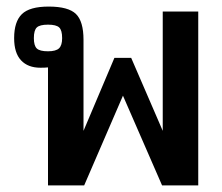

<svg xmlns="http://www.w3.org/2000/svg" viewBox="-20 -564 676 584"><path d="M126 -359Q117 -358 103 -358Q65 -358 44 -380.5Q23 -403 23 -448Q23 -498 46.5 -521Q70 -544 128 -544Q188 -544 211 -521.5Q234 -499 234 -443V-166L328 -388H379L475 -166V-529H583V0H473L354 -273L236 0H126ZM169 -448Q169 -472 160 -480.5Q151 -489 126 -489Q101 -489 92 -480.5Q83 -472 83 -448Q83 -425 92 -416.5Q101 -408 126 -408Q150 -408 159.5 -417Q169 -426 169 -448Z"/></svg>

Font: Pridi
Style: Regular
Weight: 400
Designer: Katatrad Team
Foundry: CadsonDemak
Version: Version 1.001